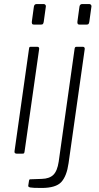

<svg xmlns="http://www.w3.org/2000/svg" viewBox="-20 -762 492 952"><path d="M102 -12Q101 -4 99 -2Q97 0 89 0H64Q57 0 54 -3Q51 -6 52 -12L124 -521Q125 -527 126.5 -528.5Q128 -530 133 -530H165Q170 -530 172.5 -527Q175 -524 174 -518ZM197 -655Q196 -648 193.5 -644Q191 -640 183 -640H148Q141 -640 139 -644.5Q137 -649 138 -656L148 -729Q150 -742 162 -742H197Q202 -742 205.5 -737.5Q209 -733 207 -727ZM320 47Q311 111 284 140.5Q257 170 186 170Q141 170 130 167.5Q119 165 120 159L124 133Q125 129 126 128Q127 127 130 127L187 125Q225 124 244.5 105Q264 86 271 40L350 -521Q351 -526 353 -528Q355 -530 360 -530H391Q396 -530 398.5 -526.5Q401 -523 400 -518L320 47ZM423 -655Q422 -648 419.5 -644Q417 -640 409 -640H374Q367 -640 365 -644.5Q363 -649 364 -656L374 -729Q376 -742 388 -742H423Q428 -742 431.5 -737.5Q435 -733 433 -727Z"/></svg>

Font: Libre Franklin ExtraLight
Style: Italic
Weight: 250
Italic angle: -8°
Designer: Pablo Impallari, Rodrigo Fuenzalida, Nhung Nguyen
Foundry: Impallari Type
Version: Version 3.000